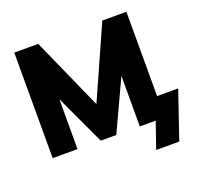

<svg xmlns="http://www.w3.org/2000/svg" viewBox="-147 -868 1252 1205"><g transform="rotate(-20 479.0 -265.5)"><path d="M68 0V-705H228L442 -225L656 -705H817V-142H958L850 174H696L756 0H650V-338L493 0H389L234 -333V0Z"/></g></svg>

Font: Mulish Black
Style: Regular
Weight: 900
Designer: Vernon Adams
Foundry: Vernon Adams
Version: Version 3.603; ttfautohint (v1.8.3)